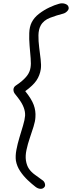

<svg xmlns="http://www.w3.org/2000/svg" viewBox="-20 -790 480 1171"><path d="M196 349Q175 333 149 308.5Q123 284 103 254Q83 224 77 190Q73 161 80 124Q87 87 98.5 49Q110 11 120.5 -24Q131 -59 133 -84Q136 -134 91 -192Q81 -206 71.5 -217Q62 -228 62 -244Q63 -258 74 -266.5Q85 -275 100 -285Q129 -307 145.5 -329Q162 -351 166 -377Q170 -399 167 -434.5Q164 -470 160.5 -511Q157 -552 158.5 -589.5Q160 -627 173 -653Q188 -683 218 -706Q248 -729 281 -744.5Q314 -760 337 -766Q357 -773 376 -767Q395 -761 398 -747Q402 -735 391 -723Q380 -711 366 -707Q326 -697 285.5 -681.5Q245 -666 228 -634Q215 -610 214.5 -574.5Q214 -539 219 -500.5Q224 -462 228 -427.5Q232 -393 229 -369Q223 -330 202.5 -299.5Q182 -269 134 -234Q172 -187 185.5 -150.5Q199 -114 196 -75Q195 -51 184.5 -17.5Q174 16 161.5 52.5Q149 89 141.5 124.5Q134 160 138 188Q143 220 157 240Q171 260 192 275Q213 290 236 307Q250 315 254 330.5Q258 346 248 354Q239 363 224.5 361.5Q210 360 196 349Z"/></svg>

Font: Edu SA Beginner
Style: Regular
Weight: 400
Designer: Tina and Corey Anderson
Foundry: Google for Education
Version: Version 1.003